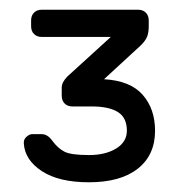

<svg xmlns="http://www.w3.org/2000/svg" viewBox="-20 -720 376 395"><path d="M29 -345ZM270 -627 194 -557Q248 -554 273.5 -525Q299 -496 299 -451Q299 -401 263.5 -373Q228 -345 163 -345Q101 -345 66 -368Q31 -391 29 -425V-427Q29 -434 35 -439Q41 -444 46 -444H66Q78 -444 88 -430Q99 -415 112.5 -408Q126 -401 163 -401Q197 -401 219 -414.5Q241 -428 241 -451Q241 -478 222.5 -489.5Q204 -501 169 -501H129Q119 -501 113 -507Q107 -513 107 -523V-540Q107 -551 119 -563L208 -644H66Q56 -644 50 -650Q44 -656 44 -666V-678Q44 -688 50 -694Q56 -700 66 -700H264Q274 -700 280 -694Q286 -688 286 -678V-666Q286 -654 283 -645.5Q280 -637 270 -627Z"/></svg>

Font: Hezaedrus Light
Style: Regular
Weight: 300
Designer: Hubert & Fischer
Foundry: Hubert & Fischer
Version: Version 1.10;September 3, 2019;FontCreator 11.5.0.2425 64-bi